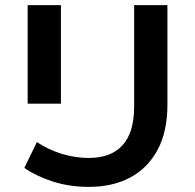

<svg xmlns="http://www.w3.org/2000/svg" viewBox="-20 -720 762 750"><path d="M327 10Q252 10 187.5 -10.5Q123 -31 75 -64L124 -165Q169 -135 221.5 -119Q274 -103 327 -103Q413 -103 458.5 -152.5Q504 -202 504 -304V-700H634V-311Q634 -206 595.5 -134.5Q557 -63 488.5 -26.5Q420 10 327 10ZM88 -315V-700H218V-315Z"/></svg>

Font: Montserrat Thin SemiBold
Style: Regular
Weight: 600
Version: Version 9.000